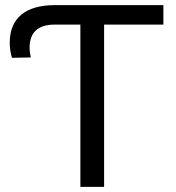

<svg xmlns="http://www.w3.org/2000/svg" viewBox="-20 -731 687 751"><path d="M619.1 -710.9H193.8C80.6 -710.9 18.1 -660.6 18.1 -564C18.1 -544.9 21 -522.9 26.9 -504.9L100.6 -506.3C98.1 -517.6 95.7 -532.2 95.7 -543.9C95.7 -600.6 125 -634.8 193.8 -634.8H294.4V0H387.2V-634.8H619.1Z"/></svg>

Font: Bert Sans
Style: Regular
Weight: 400
Designer: Christian Robertson (Google), Cristiano Sobral
Foundry: Google, Cristiano Sobral
Version: Version 3.101